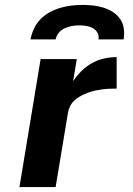

<svg xmlns="http://www.w3.org/2000/svg" viewBox="-20 -760 540 780"><path d="M59 0 145 -520H292L277 -430Q292 -453 311.5 -472Q331 -491 354.5 -504Q378 -517 403.5 -522.5Q429 -528 454 -528V-400Q439 -400 425 -399.5Q411 -399 396 -397Q381 -395 366.5 -392Q352 -389 337.5 -383.5Q323 -378 309.5 -371Q296 -364 284 -353.5Q272 -343 265 -329Q258 -315 256 -301L206 0ZM104 -600Q108 -622 118 -643.5Q128 -665 144.5 -682Q161 -699 182.5 -710.5Q204 -722 226.5 -728.5Q249 -735 271.5 -737.5Q294 -740 316 -740Q338 -740 359.5 -737.5Q381 -735 401.5 -728.5Q422 -722 439.5 -710.5Q457 -699 468.5 -682Q480 -665 483 -643.5Q486 -622 482 -600H380Q383 -615 376 -627Q369 -639 357.5 -645.5Q346 -652 331.5 -654.5Q317 -657 302 -657Q287 -657 272.5 -654.5Q258 -652 243.5 -645.5Q229 -639 219 -627Q209 -615 206 -600Z"/></svg>

Font: Iosevka Aile Heavy
Style: Italic
Weight: 900
Italic angle: -9°
Designer: Belleve Invis
Foundry: Belleve Invis
Version: Version 31.1.0; ttfautohint (v1.8.4)